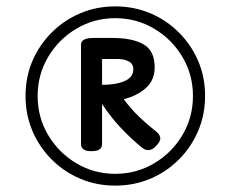

<svg xmlns="http://www.w3.org/2000/svg" viewBox="-20 -1135 723 602"><path d="M341 -553Q283 -553 232 -574.5Q181 -596 142 -635Q103 -674 81.5 -725Q60 -776 60 -834Q60 -893 81.5 -943.5Q103 -994 142 -1033Q181 -1072 232 -1093.5Q283 -1115 341 -1115Q400 -1115 451 -1093.5Q502 -1072 541 -1033Q580 -994 601.5 -943.5Q623 -893 623 -834Q623 -776 601.5 -725Q580 -674 541 -635Q502 -596 451 -574.5Q400 -553 341 -553ZM341 -590Q408 -590 463.5 -623Q519 -656 552 -711.5Q585 -767 585 -834Q585 -901 552 -956.5Q519 -1012 463.5 -1045Q408 -1078 341 -1078Q275 -1078 219.5 -1045Q164 -1012 131 -956.5Q98 -901 98 -834Q98 -767 131 -711.5Q164 -656 219.5 -623Q275 -590 341 -590ZM266 -661Q249 -661 241.5 -667Q234 -673 234 -683V-995Q234 -1016 273 -1016H333Q395 -1016 430 -996Q465 -976 465 -924Q465 -884 438 -859.5Q411 -835 368 -824Q391 -793 415.5 -769.5Q440 -746 468 -724Q481 -714 482.5 -703.5Q484 -693 471 -679Q448 -653 424 -673Q390 -701 358.5 -734.5Q327 -768 300 -809V-683Q300 -673 292.5 -667Q285 -661 266 -661ZM300 -869Q344 -869 371 -881Q398 -893 398 -918Q398 -935 383.5 -942.5Q369 -950 350 -950H300Z"/></svg>

Font: Playwrite ES
Style: Regular
Weight: 400
Designer: Veronika Burian, José Scaglione
Foundry: TypeTogether
Version: Version 1.002